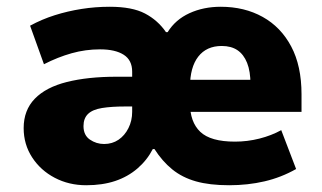

<svg xmlns="http://www.w3.org/2000/svg" viewBox="-20 -537 952 568"><path d="M235 11Q184 11 142 -11Q100 -33 75 -71.5Q50 -110 50 -158Q50 -211 83 -245Q116 -279 178 -294.5Q240 -310 324 -310H397V-222H350Q310 -222 282 -217.5Q254 -213 240.5 -200Q227 -187 227 -164Q227 -137 246 -124Q265 -111 288 -111Q312 -111 330.5 -123.5Q349 -136 360 -158Q371 -180 371 -206V-325Q371 -359 346 -375Q321 -391 276 -391Q233 -391 192 -379.5Q151 -368 110 -347L69 -461Q104 -480 142 -492Q180 -504 221 -510.5Q262 -517 305 -517Q371 -517 409 -497Q447 -477 471 -442H476Q499 -479 540.5 -498Q582 -517 633 -517Q703 -517 757 -487Q811 -457 841.5 -399.5Q872 -342 872 -258V-206H516V-301H735L721 -288Q721 -326 711 -351Q701 -376 682.5 -388.5Q664 -401 636 -401Q591 -401 566.5 -369.5Q542 -338 542 -279V-232Q542 -176 572.5 -147Q603 -118 675 -118Q712 -118 747.5 -127Q783 -136 812 -152L856 -37Q812 -12 762.5 -0.5Q713 11 658 11Q600 11 559.5 -0.5Q519 -12 489.5 -36Q460 -60 437 -96H432Q415 -63 386.5 -38.5Q358 -14 320.5 -1.5Q283 11 235 11Z"/></svg>

Font: Nunito Sans 7pt SemiCondensed Black
Style: Regular
Weight: 900
Width: 4
Designer: Vernon Adams
Foundry: Vernon Adams
Version: Version 3.101;gftools[0.9.27]